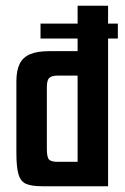

<svg xmlns="http://www.w3.org/2000/svg" viewBox="-20 -648 436 668"><path d="M128 0Q91 0 71.5 -8Q52 -16 44.5 -41Q37 -66 37 -116V-365Q37 -403 48.5 -426Q60 -449 85 -459.5Q110 -470 150 -470H250V-628H356V0ZM250 -85V-385H181Q159 -385 151 -376.5Q143 -368 143 -345V-130Q143 -100 151 -92.5Q159 -85 180 -85ZM121 -514V-566H390V-514Z"/></svg>

Font: Smooch Sans
Style: Bold
Weight: 700
Designer: Robert E. Leuschke
Foundry: Robert E. Leuschke
Version: Version 1.010